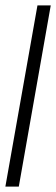

<svg xmlns="http://www.w3.org/2000/svg" viewBox="-56 -695 209 715"><path d="M-36 0H14L133 -675H83.5Z"/></svg>

Font: Anybody UltraCondensed Light
Style: Italic
Weight: 300
Width: 1
Italic angle: -10°
Version: Version 1.113;gftools[0.9.25]